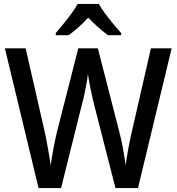

<svg xmlns="http://www.w3.org/2000/svg" viewBox="-20 -961 902 981"><path d="M857 -714 685 0H570L459 -434Q454 -454 448 -481.5Q442 -509 437 -536.5Q432 -564 429 -583Q428 -568 423.5 -542Q419 -516 413 -487Q407 -458 400 -433L292 0H177L5 -714H111L207 -294Q217 -248 225.5 -200Q234 -152 239 -115Q244 -155 253 -202Q262 -249 271 -287L380 -714H480L590 -286Q600 -248 608.5 -201.5Q617 -155 622 -115Q627 -156 636 -204Q645 -252 655 -294L751 -714ZM485 -941Q497 -919 517 -892Q537 -865 558.5 -839Q580 -813 599 -792V-781H532Q509 -798 482.5 -821Q456 -844 431 -871Q379 -815 330 -781H265V-792Q283 -813 304.5 -839.5Q326 -866 345.5 -892.5Q365 -919 377 -941Z"/></svg>

Font: Noto Sans Sinhala UI SemiCondensed Medium
Style: Regular
Weight: 500
Width: 4
Designer: Jelle Bosma - Monotype Design Team
Foundry: Monotype Imaging Inc.
Version: Version 2.006; ttfautohint (v1.8.4.7-5d5b)